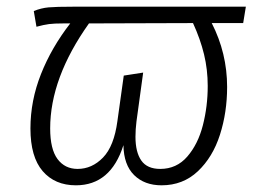

<svg xmlns="http://www.w3.org/2000/svg" viewBox="-20 -543 763 574"><path d="M707 -474H613Q659 -384 659 -283Q659 -207 637.5 -140Q616 -73 571.5 -31Q527 11 463 11Q412 11 381 -19.5Q350 -50 349 -109Q311 11 207 11Q144 11 107.5 -31.5Q71 -74 71 -159Q71 -242 102.5 -321.5Q134 -401 190 -473H170Q142 -473 126.5 -471Q111 -469 89 -463L81 -510Q103 -519 125.5 -521Q148 -523 199 -523H715ZM557 -474 246 -473Q130 -310 130 -159Q130 -97 152 -67.5Q174 -38 212 -38Q255 -38 288 -72Q321 -106 331 -181L350 -317L408 -326L388 -180Q385 -156 385 -134Q385 -88 402.5 -63Q420 -38 459 -38Q508 -38 540 -75Q572 -112 586.5 -168.5Q601 -225 601 -286Q601 -335 590 -380.5Q579 -426 557 -474Z"/></svg>

Font: Fira Sans Light
Style: Italic
Weight: 300
Italic angle: -8°
Designer: bBox Type GmbH & Carrois Corporate GbR & Edenspiekermann AG
Foundry: bBox Type GmbH & Carrois Corporate GbR & Edenspiekermann AG
Version: Version 4.301